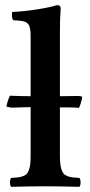

<svg xmlns="http://www.w3.org/2000/svg" viewBox="-20 -718 345 740"><path d="M210.9 -347.2Q223.6 -347.2 248.3 -347.7Q272.9 -348.1 284.2 -348.1Q288.1 -348.1 296.9 -345.2Q293.9 -321.8 284.2 -301.8Q282.7 -301.8 280 -302.5Q277.3 -303.2 275.9 -303.2Q254.9 -304.2 210.9 -304.2V-125Q210.9 -103.5 212.2 -89.4Q213.4 -75.2 217 -64.7Q220.7 -54.2 225.3 -48.6Q230 -43 239.7 -39.3Q249.5 -35.6 259.3 -34.4Q269 -33.2 286.1 -32.2Q290.5 -27.8 290.5 -15.1Q290.5 -2.4 286.1 2Q208 0 154.8 0Q101.1 0 22.9 2Q18.6 -2.4 18.6 -15.1Q18.6 -27.8 22.9 -32.2Q40 -33.2 49.8 -34.4Q59.6 -35.6 69.3 -39.3Q79.1 -43 83.7 -48.6Q88.4 -54.2 92 -64.7Q95.7 -75.2 96.9 -89.4Q98.1 -103.5 98.1 -125V-305.2Q85.9 -304.7 62 -304.2Q38.1 -303.7 25.9 -303.2Q21 -303.2 13.2 -305.2Q5.4 -307.1 4.9 -307.1Q6.8 -323.7 18.1 -349.1Q67.9 -347.2 98.1 -347.2V-563Q98.1 -577.6 97.9 -586.7Q97.7 -595.7 96.2 -604.2Q94.7 -612.8 93.3 -617.4Q91.8 -622.1 87.4 -626.5Q83 -630.9 79.3 -632.8Q75.7 -634.8 67.4 -636.5Q59.1 -638.2 51.8 -638.7Q44.4 -639.2 30.8 -640.1Q23.4 -651.9 26.9 -671.9Q72.3 -673.8 123.3 -681.9Q174.3 -689.9 199.2 -698.2Q213.9 -698.2 213.9 -686Q210.9 -650.9 210.9 -590.8V-574.2Z"/></svg>

Font: Common Serif SemiBold
Style: Regular
Weight: 600
Designer: Philipp H. Poll, Khaled Hosny
Foundry: Stefan Peev, Context Ltd.
Version: Version 1.026